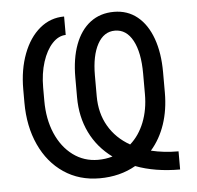

<svg xmlns="http://www.w3.org/2000/svg" viewBox="-44 -582 655 638"><g transform="rotate(-5 283.0 -263.5)"><path d="M384.3 -20.5Q331.5 9.8 263.7 9.8Q195.8 9.8 144.3 -24.9Q92.8 -59.6 64.5 -121.3Q36.1 -183.1 36.1 -262.7V-306.6Q36.1 -372.6 55.9 -424.8Q75.7 -477.1 111.1 -506.6Q146.5 -536.1 192.4 -536.1V-474.6Q168 -474.1 147.5 -452.1Q127 -430.2 114.7 -392.1Q102.5 -354 102.5 -306.6V-262.7Q102.5 -201.7 123 -153.8Q143.6 -106 180.2 -78.9Q216.8 -51.8 263.7 -51.8Q288.6 -51.8 312 -58.6Q263.2 -94.2 237.5 -147Q211.9 -199.7 211.9 -264.6V-331.1Q211.9 -394 229.2 -440.4Q246.6 -486.8 279.5 -512Q312.5 -537.1 358.4 -537.1Q403.8 -537.1 436.5 -510.5Q469.2 -483.9 486.6 -435.5Q503.9 -387.2 503.9 -323.2V-254.9Q503.9 -197.8 487.8 -149.9Q471.7 -102.1 440.9 -66.9Q482.9 -56.6 532.2 -56.6V3.9Q448.7 3.9 384.3 -20.5ZM374 -93.3Q404.3 -120.1 420.9 -162.1Q437.5 -204.1 437.5 -255.9V-324.2Q437.5 -395 416 -434.8Q394.5 -474.6 356.4 -474.6Q319.3 -474.6 298.3 -436.3Q277.3 -397.9 277.3 -332V-262.7Q277.3 -206.1 302.5 -162.8Q327.6 -119.6 374 -93.3Z"/></g></svg>

Font: Pretendard JP Light
Style: Regular
Weight: 300
Designer: Base glyphs from Inter by Rasmus Andersson; Hangeul glyphs from Noto Sans CJK(Source Han Sans) by Jang Soo-young and Kan
Foundry: Kil Hyung-jin
Version: Version 1.309